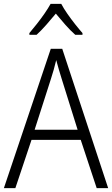

<svg xmlns="http://www.w3.org/2000/svg" viewBox="-20 -967 577 987"><path d="M477 0 395 -248H142L59 0H0L241 -716H300L536 0ZM297 -562Q291 -581 283 -608Q275 -635 269 -658Q263 -633 256 -608Q249 -583 242 -562L158 -300H379ZM295 -947Q307 -924 326.5 -896Q346 -868 367 -841.5Q388 -815 404 -797V-788H367Q342 -810 316 -839.5Q290 -869 267 -897Q244 -869 218 -839.5Q192 -810 168 -788H131V-797Q148 -817 169 -843.5Q190 -870 209 -897.5Q228 -925 240 -947Z"/></svg>

Font: Noto Sans Gurmukhi SemiCondensed Light
Style: Regular
Weight: 300
Width: 4
Designer: Jelle Bosma - Monotype Design Team
Foundry: Monotype Imaging Inc.
Version: Version 2.004; ttfautohint (v1.8.4.7-5d5b)